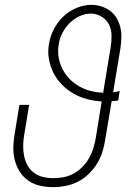

<svg xmlns="http://www.w3.org/2000/svg" viewBox="-20 -763 540 791"><path d="M200 8Q171 8 144.5 2Q118 -4 96.5 -19Q75 -34 61 -56.5Q47 -79 40.5 -105Q34 -131 35 -159Q36 -187 41 -215L60 -331H100L80 -209Q76 -187 75.5 -165Q75 -143 79 -122Q83 -101 93 -82.5Q103 -64 119.5 -51.5Q136 -39 157 -34Q178 -29 200 -29Q221 -29 242 -33Q263 -37 282.5 -47.5Q302 -58 318.5 -74.5Q335 -91 346 -110Q357 -129 363.5 -149.5Q370 -170 374 -191L399 -345Q367 -347 337.5 -355Q308 -363 282 -378Q256 -393 235 -414.5Q214 -436 200.5 -462.5Q187 -489 181.5 -520Q176 -551 182 -583Q187 -614 202 -643Q217 -672 240.5 -694.5Q264 -717 294.5 -730Q325 -743 356 -743Q378 -743 398 -736.5Q418 -730 434.5 -717.5Q451 -705 461 -687.5Q471 -670 476 -649.5Q481 -629 480 -607Q479 -585 476 -563L446 -383Q453 -384 459.5 -385Q466 -386 473 -388L467 -349Q460 -348 453.5 -347Q447 -346 440 -346L413 -185Q409 -159 401 -134.5Q393 -110 378.5 -87Q364 -64 344 -45Q324 -26 300 -14Q276 -2 250.5 3Q225 8 200 8ZM405 -381 436 -569Q440 -593 439.5 -617.5Q439 -642 429 -662Q419 -682 398.5 -694.5Q378 -707 354 -707Q330 -707 307 -696Q284 -685 266 -667Q248 -649 236.5 -626Q225 -603 222 -580Q217 -553 221.5 -527Q226 -501 237.5 -478.5Q249 -456 266.5 -438Q284 -420 306 -407.5Q328 -395 353 -388.5Q378 -382 405 -381Z"/></svg>

Font: Iosevka SS04 Extralight
Style: Italic
Weight: 200
Italic angle: -9°
Monospace: yes
Designer: Belleve Invis
Foundry: Belleve Invis
Version: Version 19.0.0; ttfautohint (v1.8.4)